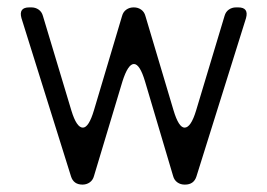

<svg xmlns="http://www.w3.org/2000/svg" viewBox="-20 -499 723 519"><path d="M172 -22 38 -450Q30 -479 59 -479H65Q76 -479 84.5 -473Q93 -467 96 -456L173 -200Q187 -154 204 -154Q220 -154 234 -201L310 -456Q313 -467 321.5 -473Q330 -479 341 -479H342Q353 -479 361.5 -473Q370 -467 373 -456L449 -201Q463 -154 479 -154Q496 -154 510 -200L587 -456Q590 -467 598.5 -473Q607 -479 618 -479H624Q653 -479 645 -450L511 -22Q504 0 480 0H479Q468 0 459.5 -6Q451 -12 448 -23L372 -279Q358 -326 342 -326Q326 -326 311 -279L234 -23Q231 -12 222.5 -6Q214 0 203 0Q179 0 172 -22Z"/></svg>

Font: Higure Gothic
Style: Regular
Weight: 400
Designer: Yoshimichi Ohira
Foundry: Positype
Version: Version 1.000